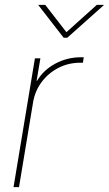

<svg xmlns="http://www.w3.org/2000/svg" viewBox="-20 -769 446 789"><path d="M35.6 0 123.5 -529.3H146L130.4 -437H132.3Q158.7 -481.4 207.5 -507.6Q256.3 -533.7 312.5 -533.7Q316.9 -533.7 318.4 -533.7Q319.8 -533.7 324.2 -533.7L320.8 -511.2Q317.9 -511.2 315.7 -511.2Q313.5 -511.2 309.1 -511.2Q261.2 -511.2 220 -490Q178.7 -468.8 151.1 -431.9Q123.5 -395 115.7 -347.2L58.1 0ZM166 -749 252.9 -636.7 377.9 -749H406.2L405.8 -747.1L256.3 -613.8H241.7L138.2 -747.1V-749Z"/></svg>

Font: Inter 24pt Thin
Style: Italic
Weight: 250
Italic angle: -9.3988°
Version: Version 4.001;git-66647c0bb